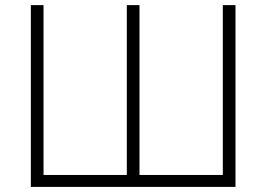

<svg xmlns="http://www.w3.org/2000/svg" viewBox="-20 -734 1046 754"><path d="M101.1 0V-713.9H150.9V-46.9H478V-713.9H527.8V-46.9H855V-713.9H904.8V0Z"/></svg>

Font: Open Sans Light
Style: Regular
Weight: 300
Foundry: Ascender Corporation
Version: Version 1.10